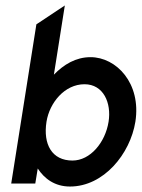

<svg xmlns="http://www.w3.org/2000/svg" viewBox="-20 -671 518 702"><path d="M21 0H109L118 -55C142 -18 180 11 236 11C359 11 456 -108 475 -226C497 -367 405 -462 311 -462C257 -462 213 -435 177 -398L217 -651L113 -582ZM150 -226C161 -295 216 -363 289 -363C358 -363 388 -295 377 -226C365 -150 310 -84 245 -84C170 -84 137 -143 150 -226Z"/></svg>

Font: Charger Sport
Style: BdNrwObl
Weight: 700
Designer: Jasper
Foundry: Cannot Into Space Fonts
Version: Version 1.1